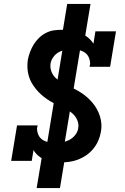

<svg xmlns="http://www.w3.org/2000/svg" viewBox="-20 -858 640 980"><path d="M287 -29Q267 -29 246.5 -32Q226 -35 208.5 -42.5Q191 -50 176 -62.5Q161 -75 151 -92L142 -37H37L67 -218H172L169 -203Q169 -185 176 -169.5Q183 -154 196.5 -145Q210 -136 227.5 -132.5Q245 -129 262 -129Q281 -129 299 -132Q317 -135 334 -144Q351 -153 363.5 -168.5Q376 -184 379 -202Q383 -223 375.5 -242Q368 -261 354.5 -274.5Q341 -288 323.5 -297.5Q306 -307 288.5 -315Q271 -323 253.5 -332Q236 -341 220 -352Q204 -363 189.5 -376Q175 -389 163 -404Q151 -419 141.5 -435.5Q132 -452 126.5 -471.5Q121 -491 120 -511.5Q119 -532 122 -553Q126 -573 133.5 -593Q141 -613 152 -631Q163 -649 179 -664.5Q195 -680 214.5 -690Q234 -700 254.5 -703Q275 -706 296 -706Q319 -706 343 -702.5Q367 -699 388 -690.5Q409 -682 427 -668Q445 -654 457 -635L467 -698H572L542 -517H437L440 -532Q440 -550 433 -565.5Q426 -581 412.5 -590Q399 -599 382 -602.5Q365 -606 347 -606Q330 -606 312.5 -603Q295 -600 279 -591Q263 -582 252 -566.5Q241 -551 238 -534Q235 -513 242 -494Q249 -475 262.5 -461.5Q276 -448 293 -438.5Q310 -429 327.5 -420.5Q345 -412 362.5 -403Q380 -394 396 -383.5Q412 -373 426.5 -360Q441 -347 453 -332.5Q465 -318 474.5 -301Q484 -284 490 -265Q496 -246 497.5 -225.5Q499 -205 495 -185Q491 -162 481.5 -140Q472 -118 456.5 -99Q441 -80 421 -66Q401 -52 378.5 -43.5Q356 -35 333.5 -32Q311 -29 288 -29ZM167 102 200 -95 215 -93 306 -648H351L293 -656L323 -838H442L409 -640L395 -642L303 -87H258L316 -79L286 102Z"/></svg>

Font: Iosevka Curly Slab Extended
Style: Bold Italic
Weight: 700
Width: 7
Italic angle: -9°
Monospace: yes
Designer: Belleve Invis
Foundry: Belleve Invis
Version: Version 11.0.0; ttfautohint (v1.8.3)